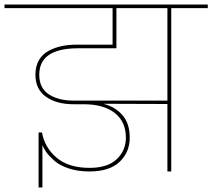

<svg xmlns="http://www.w3.org/2000/svg" viewBox="-55 -760 941 851"><path d="M687 -724H461V-546H292Q119 -546 119 -429Q119 -369 162 -341.5Q205 -314 271 -314H687ZM687 0V-299L403 -300Q455 -287 487.5 -250Q520 -213 520 -150Q520 -85 475 -42.5Q430 0 341 0Q290 0 249.5 -13.5Q209 -27 185.5 -48Q162 -69 150 -86Q138 -103 133 -117V71H116V-173H131Q143 -106 196 -61Q249 -16 342 -16Q422 -16 462.5 -54.5Q503 -93 503 -150Q503 -220 454 -259Q405 -298 315 -298H270Q196 -298 149 -331Q102 -364 102 -429Q102 -467 118 -494Q134 -521 162 -535.5Q190 -550 220 -556Q250 -562 284 -562H444V-724H-35V-740H866V-724H704V0Z"/></svg>

Font: Poppins Thin
Style: Regular
Weight: 250
Designer: Ninad Kale (Devanagari), Jonny Pinhorn (Latin)
Foundry: Indian Type Foundry
Version: Version 3.200;PS 1.000;hotconv 16.6.54;makeotf.lib2.5.65590